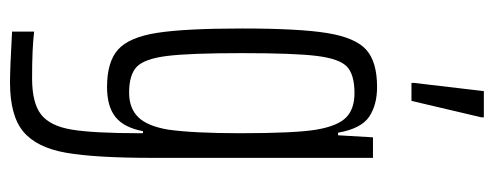

<svg xmlns="http://www.w3.org/2000/svg" viewBox="-314 -452 963 374"><g transform="rotate(90 167.0 -264.5)"><path d="M41 193V150Q73 154 132 154Q180 154 202.5 136.5Q225 119 232 76.5Q239 34 239 -56V-62H235Q228 -25 207.5 -8.5Q187 8 149 8Q100 8 76 -13.5Q52 -35 43.5 -89.5Q35 -144 35 -255Q35 -367 44 -421.5Q53 -476 76.5 -497Q100 -518 149 -518Q184 -518 207 -502.5Q230 -487 238 -442H243L247 -510H287V-80Q287 31 277 88Q267 145 236 171Q205 197 140 197Q113 197 41 193ZM232 -111Q239 -161 239 -251Q239 -359 232 -400Q225 -441 208.5 -457.5Q192 -474 161 -474Q125 -474 109.5 -459.5Q94 -445 88.5 -401Q83 -357 83 -255Q83 -153 88.5 -109Q94 -65 109.5 -50Q125 -35 160 -35Q190 -35 207.5 -52.5Q225 -70 232 -111ZM141 -585V-590L157 -726H208V-721L176 -585Z"/></g></svg>

Font: Saira Ultra Condensed Light
Style: Regular
Weight: 300
Width: 1
Designer: Hector Gatti with collaboration of the Omnibus-Type team
Foundry: Omnibus-Type
Version: Version 1.001; ttfautohint (v1.8)